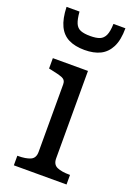

<svg xmlns="http://www.w3.org/2000/svg" viewBox="-150 -845 635 904"><g transform="rotate(20 167.5 -393.0)"><path d="M168 -624Q215 -624 247 -640Q279 -656 297 -691.5Q315 -727 315 -786H255Q254 -748 245 -728.5Q236 -709 218.5 -702Q201 -695 171 -695Q141 -695 123 -702Q105 -709 96.5 -728.5Q88 -748 85 -786H20Q22 -727 39 -691.5Q56 -656 88.5 -640Q121 -624 168 -624ZM218 -537V-99Q218 -68 241 -58Q264 -48 303 -48H306V0H42V-48H45Q84 -48 107 -58Q130 -68 130 -99V-438Q130 -460 111 -467.5Q92 -475 52 -483L42 -485V-537Z"/></g></svg>

Font: Roboto Serif
Style: Regular
Weight: 400
Designer: Greg Gazdowicz
Foundry: Commercial Type
Version: Version 1.008